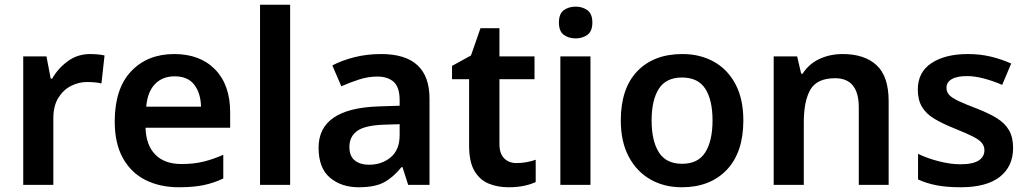

<svg xmlns="http://www.w3.org/2000/svg" viewBox="-20 -780 4337 810"><path d="M360 -552Q375 -552 392 -550.5Q409 -549 421 -546L408 -428Q396 -431 380.5 -432.5Q365 -434 347 -434Q312 -434 279.5 -417.5Q247 -401 226 -367Q205 -333 205 -281V0H78V-542H176L194 -448H200Q224 -491 265.5 -521.5Q307 -552 360 -552Z M715 -552Q824 -552 887.5 -487Q951 -422 951 -306V-241H594Q596 -168 635 -128Q674 -88 746 -88Q797 -88 838 -98Q879 -108 922 -127V-27Q882 -8 839 1Q796 10 735 10Q655 10 594 -20.5Q533 -51 498.5 -113Q464 -175 464 -267Q464 -406 533 -479Q602 -552 715 -552ZM717 -458Q665 -458 633.5 -425Q602 -392 597 -330H828Q827 -386 800 -422Q773 -458 717 -458Z M1204 0H1077V-760H1204Z M1588 -552Q1792 -552 1792 -364V0H1702L1678 -75H1674Q1638 -31 1599.5 -10.5Q1561 10 1493 10Q1420 10 1372 -30.5Q1324 -71 1324 -157Q1324 -322 1575 -331L1666 -334V-357Q1666 -412 1641 -434.5Q1616 -457 1572 -457Q1533 -457 1494.5 -444.5Q1456 -432 1420 -416L1382 -504Q1422 -525 1474.5 -538.5Q1527 -552 1588 -552ZM1600 -254Q1518 -251 1486 -227Q1454 -203 1454 -160Q1454 -121 1477 -103Q1500 -85 1536 -85Q1591 -85 1628.5 -116.5Q1666 -148 1666 -210V-256Z M2159 -92Q2181 -92 2202 -96Q2223 -100 2240 -106V-12Q2219 -2 2190 4Q2161 10 2126 10Q2079 10 2041.5 -5.5Q2004 -21 1981.5 -59Q1959 -97 1959 -166V-446H1887V-502L1967 -546L2007 -661H2087V-542H2235V-446H2087V-172Q2087 -132 2107 -112Q2127 -92 2159 -92Z M2409 -752Q2437 -752 2458 -737Q2479 -722 2479 -685Q2479 -648 2458 -633Q2437 -618 2409 -618Q2379 -618 2358.5 -633Q2338 -648 2338 -685Q2338 -722 2358.5 -737Q2379 -752 2409 -752ZM2471 -542V0H2344V-542Z M3116 -272Q3116 -137 3046 -63.5Q2976 10 2856 10Q2782 10 2724 -23Q2666 -56 2632.5 -119Q2599 -182 2599 -272Q2599 -407 2668.5 -479.5Q2738 -552 2859 -552Q2934 -552 2992 -519.5Q3050 -487 3083 -424.5Q3116 -362 3116 -272ZM2729 -272Q2729 -186 2759.5 -137.5Q2790 -89 2858 -89Q2925 -89 2955.5 -137.5Q2986 -186 2986 -272Q2986 -358 2955.5 -405.5Q2925 -453 2857 -453Q2790 -453 2759.5 -405.5Q2729 -358 2729 -272Z M3535 -552Q3627 -552 3678 -505Q3729 -458 3729 -353V0H3603V-327Q3603 -450 3503 -450Q3427 -450 3399 -402Q3371 -354 3371 -264V0H3244V-542H3343L3360 -469H3366Q3392 -510 3436.5 -531Q3481 -552 3535 -552Z M4254 -156Q4254 -78 4198 -34Q4142 10 4033 10Q3975 10 3932.5 2Q3890 -6 3853 -23V-131Q3892 -112 3941 -99.5Q3990 -87 4031 -87Q4085 -87 4109 -103Q4133 -119 4133 -146Q4133 -163 4122.5 -176.5Q4112 -190 4084.5 -204Q4057 -218 4007 -238Q3957 -258 3922.5 -278.5Q3888 -299 3870 -328.5Q3852 -358 3852 -402Q3852 -476 3910 -514Q3968 -552 4063 -552Q4114 -552 4158.5 -541.5Q4203 -531 4246 -512L4208 -422Q4171 -438 4132 -448.5Q4093 -459 4060 -459Q4017 -459 3995 -446Q3973 -433 3973 -410Q3973 -392 3984.5 -379.5Q3996 -367 4023.5 -354Q4051 -341 4101 -322Q4150 -303 4184.5 -282Q4219 -261 4236.5 -231Q4254 -201 4254 -156Z"/></svg>

Font: Noto Sans Canadian Aboriginal SemiBold
Style: Regular
Weight: 600
Designer: Monotype Design Team, Typotheque's Kevin King
Foundry: Monotype Imaging Inc.
Version: Version 2.004; ttfautohint (v1.8.4.7-5d5b)